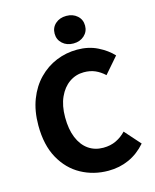

<svg xmlns="http://www.w3.org/2000/svg" viewBox="-127 -940 836 1037"><g transform="rotate(-15 291.0 -421.5)"><path d="M349.4 12Q266.8 12 197.9 -25.6Q128.9 -63.1 87.5 -137.7Q46.1 -212.3 46.1 -322.1Q46.1 -403.4 70.6 -466.7Q95 -530.1 138.2 -574.2Q181.4 -618.4 236.9 -641.1Q292.4 -663.8 353.8 -663.8Q417.4 -663.8 467.4 -638.9Q517.4 -614.1 549.8 -579.2L472.1 -489.6Q447.6 -512.5 420.1 -524.5Q392.5 -536.5 357.1 -536.5Q312.4 -536.5 276 -511.3Q239.6 -486.1 218.4 -439.2Q197.1 -392.4 197.1 -327.1Q197.1 -260.1 216.6 -212.6Q236.2 -165.2 271.6 -140.2Q307.1 -115.2 354.7 -115.2Q395.4 -115.2 426.9 -130.5Q458.4 -145.7 482.2 -171.2L559.9 -83.6Q518 -35.7 465 -11.9Q412 12 349.4 12ZM344.4 -700.9Q307.5 -700.9 283.4 -722.9Q259.3 -744.8 259.3 -778.1Q259.3 -812.1 283.4 -833.5Q307.5 -855 344.4 -855Q381.4 -855 405.4 -833.5Q429.5 -812.1 429.5 -778.1Q429.5 -744.8 405.4 -722.9Q381.4 -700.9 344.4 -700.9Z"/></g></svg>

Font: Source Sans Variable
Style: Regular
Weight: 200
Designer: Paul D. Hunt
Foundry: Adobe Systems Incorporated
Version: Version 3.006;hotconv 1.0.111;makeotfexe 2.5.65597